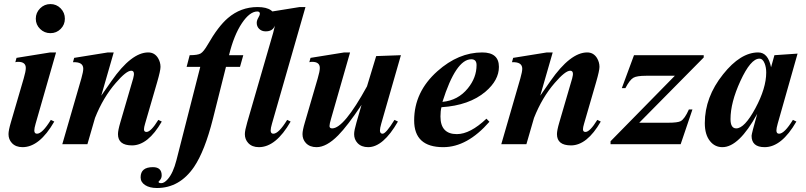

<svg xmlns="http://www.w3.org/2000/svg" viewBox="-20 -712 3980 948"><path d="M300.3 -619.6Q300.3 -589.8 279.5 -569.1Q258.8 -548.3 229 -548.3Q199.2 -548.3 178 -569.1Q156.7 -589.8 156.7 -619.6Q156.7 -649.4 178 -670.7Q199.2 -691.9 229 -691.9Q258.8 -691.9 279.5 -670.7Q300.3 -649.4 300.3 -619.6ZM256.8 -453.1 155.8 -101.1Q149.4 -79.1 149.4 -67.9Q149.4 -51.8 162.6 -51.8Q189 -51.8 231 -120.1L248 -111.8Q175.3 14.6 91.3 14.6Q57.6 14.6 38.6 -5.9Q22 -23.9 22 -49.8Q22 -68.4 33.7 -107.9L97.2 -325.2Q107.4 -359.9 107.4 -376.5Q107.4 -406.7 69.3 -406.7Q62 -406.7 55.7 -404.8L61.5 -426.3L228 -453.1Z M778.8 -111.8Q710.9 5.9 631.8 5.9Q562.5 5.9 562.5 -49.8Q562.5 -68.4 574.2 -107.9L637.7 -325.2Q648.4 -362.8 627.9 -362.8Q603.5 -362.8 551.8 -302.7Q489.3 -231 449.2 -129.9L411.6 0H287.6L381.8 -325.2Q391.1 -357.9 391.1 -372.6Q391.1 -407.2 340.3 -404.8L346.2 -426.3L512.7 -453.1H541.5L480 -239.7L530.8 -312.5Q628.9 -453.1 711.9 -453.1Q743.2 -453.1 760.3 -425.3Q772.5 -404.8 772.5 -381.8Q772.5 -363.3 755.9 -306.2L696.3 -101.1Q690.9 -83 690.9 -73.7Q690.9 -60.5 703.1 -60.5Q725.1 -60.5 761.7 -120.1Z M1340.8 -611.8Q1340.8 -557.1 1292 -557.1Q1271.5 -557.1 1258.8 -570.3Q1247.6 -582 1247.6 -599.1Q1247.6 -610.8 1255.4 -624.5Q1263.2 -638.2 1263.2 -643.6Q1263.2 -655.3 1250.5 -655.3Q1213.4 -655.3 1174.8 -598.1Q1134.8 -538.6 1110.8 -439.5H1181.2L1165 -381.8H1095.7L1031.2 -125Q991.2 33.7 938 112.3Q866.7 216.3 754.9 216.3Q718.8 216.3 696.5 201.9Q674.3 187.5 674.3 163.6Q674.3 113.3 734.9 113.3Q778.3 113.3 778.3 153.8Q778.3 167 770.5 176.3Q762.7 185.5 762.7 185.5Q762.7 192.4 776.4 192.4Q791 192.4 808.6 172.4Q835 142.1 851.1 79.1L968.8 -381.8H901.4L916.5 -439.5Q956.1 -439.5 970.7 -448Q985.4 -456.5 1006.3 -492.7Q1057.1 -581.5 1105 -622.6Q1168.5 -677.2 1251.5 -677.2Q1340.8 -677.2 1340.8 -611.8Z M1488.3 -677.2 1322.8 -101.1Q1316.4 -79.1 1316.4 -67.9Q1316.4 -51.8 1329.6 -51.8Q1356 -51.8 1397.9 -120.1L1415 -111.8Q1342.3 14.6 1258.3 14.6Q1224.6 14.6 1205.6 -5.9Q1189 -23.9 1189 -49.8Q1189 -67.9 1200.7 -107.9L1328.6 -549.3Q1337.9 -582 1337.9 -596.7Q1337.9 -631.3 1287.1 -629.4L1293 -650.4L1459.5 -677.2Z M1959.5 -439.5 1862.3 -101.1Q1856 -79.1 1856 -67.9Q1856 -51.8 1869.1 -51.8Q1885.7 -51.8 1927.7 -120.1L1944.8 -111.8Q1872.1 14.6 1797.9 14.6Q1764.2 14.6 1745.1 -5.9Q1728.5 -23.9 1728.5 -49.8Q1728.5 -67.9 1740.2 -107.9L1765.1 -194.3Q1695.3 -89.8 1649.9 -43.9Q1592.3 14.6 1543 14.6Q1509.3 14.6 1490.2 -5.9Q1473.6 -23.9 1473.6 -49.8Q1473.6 -68.4 1485.4 -107.9L1548.8 -325.2Q1559.1 -359.9 1559.1 -376.5Q1559.1 -406.7 1521 -406.7Q1513.7 -406.7 1507.3 -404.8L1513.2 -426.3L1679.7 -453.1H1708.5L1615.2 -127.9Q1606.9 -100.1 1606.9 -89.8Q1606.9 -78.1 1620.1 -78.1Q1678.2 -78.1 1792 -285.6L1837.4 -435.1Z M2443.4 -381.8Q2443.4 -315.9 2377 -259.3Q2296.9 -191.4 2159.7 -182.6Q2154.8 -164.6 2154.8 -136.7Q2154.8 -49.8 2235.8 -49.8Q2301.3 -49.8 2381.8 -126L2396.5 -110.8Q2287.1 14.6 2168.5 14.6Q2024.9 14.6 2024.9 -117.2Q2024.9 -258.3 2139.6 -360.4Q2243.7 -453.1 2360.8 -453.1Q2443.4 -453.1 2443.4 -381.8ZM2333 -390.6Q2333 -419.4 2307.1 -419.4Q2231 -419.4 2164.6 -209Q2241.7 -216.3 2290 -275.9Q2333 -328.6 2333 -390.6Z M2946.3 -111.8Q2878.4 5.9 2799.3 5.9Q2730 5.9 2730 -49.8Q2730 -68.4 2741.7 -107.9L2805.2 -325.2Q2815.9 -362.8 2795.4 -362.8Q2771 -362.8 2719.2 -302.7Q2656.7 -231 2616.7 -129.9L2579.1 0H2455.1L2549.3 -325.2Q2558.6 -357.9 2558.6 -372.6Q2558.6 -407.2 2507.8 -404.8L2513.7 -426.3L2680.2 -453.1H2709L2647.5 -239.7L2698.2 -312.5Q2796.4 -453.1 2879.4 -453.1Q2910.6 -453.1 2927.7 -425.3Q2939.9 -404.8 2939.9 -381.8Q2939.9 -363.3 2923.3 -306.2L2863.8 -101.1Q2858.4 -83 2858.4 -73.7Q2858.4 -60.5 2870.6 -60.5Q2892.6 -60.5 2929.2 -120.1Z M3454.6 -428.2 3136.2 -106H3278.3Q3325.7 -106 3340.8 -113.8Q3360.8 -125 3381.3 -171.4H3398.9L3340.8 0H2994.6V-14.6L3312 -337.9H3169.9Q3124 -337.9 3107.4 -328.1Q3089.4 -317.9 3067.9 -276.9H3050.3L3110.4 -439.5H3454.6Z M3918 -447.3 3819.8 -101.1Q3813.5 -78.6 3813.5 -67.9Q3813.5 -51.8 3826.7 -51.8Q3853 -51.8 3895 -120.1L3912.1 -111.8Q3839.4 14.6 3755.4 14.6Q3690.9 14.6 3690.9 -41.5Q3690.9 -51.3 3718.8 -149.9Q3628.4 14.6 3546.9 14.6Q3509.8 14.6 3486.3 -14.6Q3460 -46.4 3460 -104Q3460 -232.4 3550.3 -345.2Q3636.2 -453.1 3723.6 -453.1Q3772.5 -453.1 3787.1 -379.9L3803.7 -439.5ZM3763.2 -354Q3763.2 -379.4 3755.4 -398.9Q3746.1 -422.4 3729.5 -422.4Q3686.5 -422.4 3635.7 -312Q3586.9 -205.6 3586.9 -124Q3586.9 -78.1 3615.2 -78.1Q3656.2 -78.1 3709.7 -177.5Q3763.2 -276.9 3763.2 -354Z"/></svg>

Font: Dai Banna SIL Book
Style: BoldOblique
Weight: 700
Italic angle: -11°
Designer: Victor Gaultney
Foundry: SIL International
Version: Version 2.000